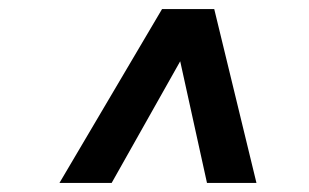

<svg xmlns="http://www.w3.org/2000/svg" viewBox="-20 -706 681 423"><path d="M111 -303 337 -686H452L545 -303H436L377 -571L226 -303Z"/></svg>

Font: Archivo SemiBold
Style: Bold Italic
Weight: 700
Italic angle: -10°
Version: Version 2.001